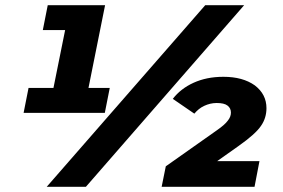

<svg xmlns="http://www.w3.org/2000/svg" viewBox="-20 -720 1090 740"><path d="M321 -381H403L384 -285H71L90 -381H186L231 -604H145L164 -700H385ZM160 0 771 -700H921L311 0ZM899 -157 817 -99H980L961 0H603L619 -79L816 -218C836 -232 850 -244 858 -255C866 -265 870 -275 870 -286C870 -297 866 -306 857 -313C848 -320 834 -323 815 -323C798 -323 782 -319 767 -312C752 -305 740 -295 729 -282L646 -339C666 -365 693 -386 726 -401C759 -416 797 -424 841 -424C891 -424 931 -413 962 -391C992 -368 1007 -339 1007 -303C1007 -278 1000 -255 986 -235C972 -214 943 -188 899 -157Z"/></svg>

Font: My Font
Style: Italic
Weight: 500
Designer: Julieta Ulanovsky
Foundry: Julieta Ulanovsky
Version: ""